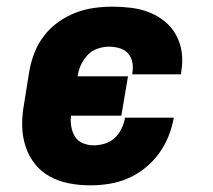

<svg xmlns="http://www.w3.org/2000/svg" viewBox="-20 -548 640 576"><path d="M251 8Q218 8 187 2Q156 -4 129.5 -18.5Q103 -33 84.5 -56.5Q66 -80 56.5 -109.5Q47 -139 46.5 -171Q46 -203 52 -235L68 -335Q73 -363 83.5 -390Q94 -417 112 -440.5Q130 -464 154.5 -481.5Q179 -499 206 -509.5Q233 -520 261 -524Q289 -528 317 -528Q346 -528 374 -524.5Q402 -521 427.5 -511Q453 -501 474 -484Q495 -467 508 -443.5Q521 -420 525 -392Q529 -364 524 -335L523 -325H377V-329Q380 -345 377 -361Q374 -377 364 -388Q354 -399 338.5 -403.5Q323 -408 307 -408Q290 -408 272.5 -402Q255 -396 242.5 -382.5Q230 -369 222.5 -352.5Q215 -336 213 -319H364L344 -201H193Q191 -184 194 -167.5Q197 -151 205 -138Q213 -125 228.5 -118.5Q244 -112 261 -112Q277 -112 294 -117Q311 -122 324 -134Q337 -146 344.5 -162Q352 -178 355 -194V-195H501V-193Q496 -165 485 -138Q474 -111 456 -86.5Q438 -62 414 -43Q390 -24 363 -12.5Q336 -1 307.5 3.5Q279 8 251 8Z"/></svg>

Font: Iosevka Heavy Extended Oblique
Style: Regular
Weight: 900
Width: 7
Italic angle: -9°
Monospace: yes
Designer: Belleve Invis
Foundry: Belleve Invis
Version: Version 32.5.0; ttfautohint (v1.8.4)